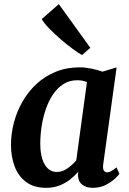

<svg xmlns="http://www.w3.org/2000/svg" viewBox="-20 -891 619 921"><path d="M475.1 -102.7Q472.3 -81.3 478.3 -72.8Q484.2 -64.2 494.1 -64.2Q502 -64.2 512.4 -69.5Q522.7 -74.8 538.8 -88L552.8 -57.3Q547.9 -49.6 530.6 -33.3Q513.3 -17.1 486.3 -3.5Q459.3 10 425 10Q394.8 10 375 -4.8Q355.2 -19.7 353.7 -50.8L355.6 -67.4Q339.2 -48.3 316.8 -30.6Q294.5 -12.8 265.9 -1.4Q237.2 10 201.1 10Q142.9 10 105.5 -17.8Q68.2 -45.5 50.4 -92.3Q32.7 -139.2 32.7 -195.5Q32.7 -249.5 46.8 -303.1Q60.9 -356.7 88.3 -404.3Q115.7 -452 155.8 -488.9Q195.8 -525.8 247.9 -546.9Q299.9 -568 362.9 -568Q389.3 -568 419.9 -561.6Q450.4 -555.1 471.7 -547.3L539.4 -567.7ZM397.1 -497Q386.5 -501.9 374.6 -504Q362.7 -506.1 350.4 -506.1Q313.3 -506.1 284.5 -487.9Q255.7 -469.6 234.6 -438.5Q213.5 -407.3 199.9 -367.7Q186.3 -328.1 179.7 -285.2Q173.2 -242.4 173.2 -201.2Q173.2 -158.2 183 -127.9Q192.8 -97.6 210.6 -81.8Q228.3 -66.1 252 -66.1Q272.1 -66.1 289.1 -74.7Q306.1 -83.4 320.5 -96.1Q334.8 -108.9 345.8 -121.7ZM373.6 -626.9Q358.4 -634.6 330.8 -654.9Q303.1 -675.2 272.3 -701.6Q241.6 -728 216.2 -754.1Q190.8 -780.3 180 -799.4L262.2 -871.2L413.3 -661.7Z"/></svg>

Font: Merriweather 7pt Light
Style: Italic
Weight: 300
Italic angle: -7.8°
Designer: Eben Sorkin
Foundry: Eben Sorkin
Version: Version 2.200;gftools[0.9.31]